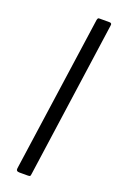

<svg xmlns="http://www.w3.org/2000/svg" viewBox="-146 -785 523 828"><g transform="rotate(20 116.0 -371.0)"><path d="M113 -13Q112 -4 110 -2Q108 0 98 0H61Q53 0 49.5 -3.5Q46 -7 47 -14L149 -732Q151 -739 152.5 -740.5Q154 -742 160 -742H205Q217 -742 214 -729Z"/></g></svg>

Font: Libre Franklin Light
Style: Italic
Weight: 300
Italic angle: -8°
Designer: Pablo Impallari, Rodrigo Fuenzalida, Nhung Nguyen
Foundry: Impallari Type
Version: Version 3.000